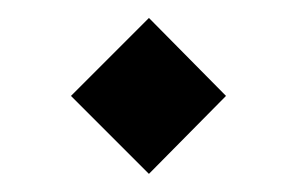

<svg xmlns="http://www.w3.org/2000/svg" viewBox="-20 -457 331 214"><path d="M59.1 -350.1 146 -437 231.9 -350.1 146 -263.2Z"/></svg>

Font: LT Superior
Style: Regular
Weight: 400
Designer: Daniel Lyons
Foundry: LyonsType
Version: Version 1.000